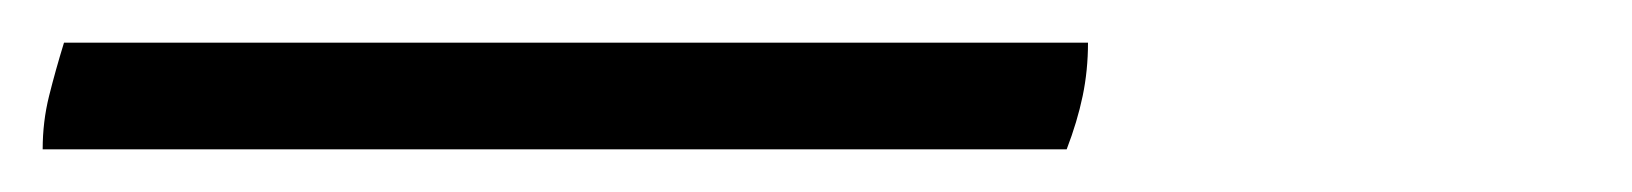

<svg xmlns="http://www.w3.org/2000/svg" viewBox="-170 50 765 90"><path d="M330 120H-150Q-150 107 -147 95Q-144 83 -140 70H340Q340 83 337.5 95Q335 107 330 120Z"/></svg>

Font: Poltawski Nowy
Style: Italic
Weight: 400
Italic angle: -12°
Designer: Adam Pótawski, Mateusz Machalski, Borys Kosmynka, Ania Wieluska
Foundry: Capitalics.wtf
Version: Version 1.001;gftools[0.9.25]